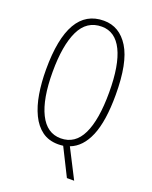

<svg xmlns="http://www.w3.org/2000/svg" viewBox="-163 -811 845 1069"><g transform="rotate(20 259.5 -277.0)"><path d="M466 -358Q466 -202 429.5 -115Q393 -28 324 -2L412 170H369L288 8Q279 9 272 9.5Q265 10 258 10Q202 10 163 -18.5Q124 -47 99.5 -98Q75 -149 64 -215.5Q53 -282 53 -359Q53 -724 264 -724Q357 -724 411.5 -636Q466 -548 466 -358ZM92 -359Q92 -199 135 -112.5Q178 -26 260 -26Q345 -26 386 -111Q427 -196 427 -358Q427 -520 385.5 -604.5Q344 -689 264 -689Q175 -689 133.5 -602.5Q92 -516 92 -359Z"/></g></svg>

Font: Noto Sans Malayalam ExtraCondensed ExtraLight
Style: Regular
Weight: 200
Width: 2
Designer: Jelle Bosma - Monotype Design Team
Foundry: Monotype Imaging Inc.
Version: Version 2.104; ttfautohint (v1.8.4.7-5d5b)